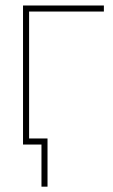

<svg xmlns="http://www.w3.org/2000/svg" viewBox="-20 -536 420 712"><path d="M365.2 -493.2H87.9V0H65.4V-515.6H365.2ZM133.8 0H81.1V-22.5H156.2V156.2H133.8Z"/></svg>

Font: Intratopia Thin
Style: Regular
Weight: 100
Designer: Rasmus Andersson
Foundry: rsms
Version: Version 3.000;Glyphs 3.2.3 (3260)